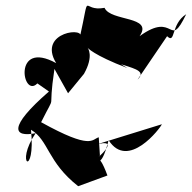

<svg xmlns="http://www.w3.org/2000/svg" viewBox="-20 -578 663 663"><path d="M215 -256 270 -323C340 -447 183 -433 420 -343L266 -435C331 -340 511 -357 455 -303L557 -453C587 -424 569 -495 623 -529C562 -403 586 -543 462 -453C511 -524 362 -503 341 -551C258 -535 294 -621 255 -446C286 -488 107 -470 174 -360C23 -443 57 -236 109 -290L149 -262C5 -137 27 -103 103 -118C29 -9 104 36 87 -130C149 -93 143 -19 250 65L351 28C313 -75 323 32 355 -94C422 11 534 -136 539 -149L300 -75C415 -112 298 -16 325 -41L321 -104C297 -97 297 -59 122 -156C179 -270 143 -173 168 -340Z"/></svg>

Font: Asimov Silicon
Style: Regular
Weight: 400
Designer: Google
Version: Version 2.000980; 2014